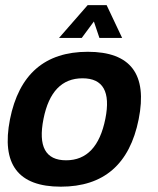

<svg xmlns="http://www.w3.org/2000/svg" viewBox="-20 -718 611 743"><path d="M235.8 -97.7Q355.5 -97.7 387.7 -258.3Q418.9 -415 299.3 -415Q179.7 -415 148.4 -258.3Q116.2 -97.7 235.8 -97.7ZM18.6 -256.3Q70.8 -517.6 319.8 -517.6Q568.8 -517.6 516.6 -256.3Q464.4 4.4 215.3 4.4Q-32.7 4.4 18.6 -256.3ZM319.3 -698.2H392.6L452.6 -571.3H364.7L343.3 -634.8L296.4 -571.3H208.5Z"/></svg>

Font: Sansation
Style: Bold Italic
Weight: 700
Designer: Bernd Montag
Version: Version 1.301